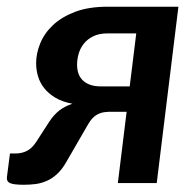

<svg xmlns="http://www.w3.org/2000/svg" viewBox="-38 -532 570 558"><path d="M417.5 0 480.5 -512.5H275C238.3 -512.5 206.9 -507.6 180.8 -497.8C154.6 -487.9 133.1 -475.1 116.2 -459.2C99.4 -443.4 87 -425.8 79 -406.2C71 -386.8 67 -367.5 67 -348.5C67 -335.5 68.8 -322.8 72.5 -310.2C76.2 -297.8 82.2 -286.2 90.5 -275.8C98.8 -265.2 109.7 -256 123 -248C136.3 -240 152.8 -234.2 172.5 -230.5C157.8 -225.8 145.1 -219.2 134.2 -210.8C123.4 -202.2 113.7 -191.3 105 -178L67.5 -120C59.8 -108 51.1 -99.3 41.2 -94C31.4 -88.7 20.2 -86 7.5 -86H-9L-18 -16.5C-18.7 -8.2 -15.3 -2.5 -8 0.5C-0.7 3.5 12.5 5 31.5 5C43.2 5 54.7 4.2 66 2.8C77.3 1.2 88.3 -1.9 99 -6.8C109.7 -11.6 119.8 -18.5 129.2 -27.5C138.8 -36.5 147.7 -48.5 156 -63.5L215 -165.5C218.3 -171.5 221.8 -176.9 225.2 -181.8C228.8 -186.6 232.8 -190.8 237.5 -194.5C242.2 -198.2 247.6 -201.1 253.8 -203.2C259.9 -205.4 267.5 -206.7 276.5 -207H330L304.5 0ZM186 -344.5C186 -353.8 187.4 -363.8 190.2 -374.5C193.1 -385.2 197.9 -395 204.8 -404C211.6 -413 220.8 -420.4 232.2 -426.2C243.8 -432.1 258.2 -435 275.5 -435H358L339 -281H254C233 -281 216.4 -286.3 204.2 -297C192.1 -307.7 186 -323.5 186 -344.5Z"/></svg>

Font: Lato
Style: Bold Italic
Weight: 700
Italic angle: -7°
Designer: Lukasz Dziedzic
Foundry: tyPoland Lukasz Dziedzic
Version: Version 2.007; 2014-02-27